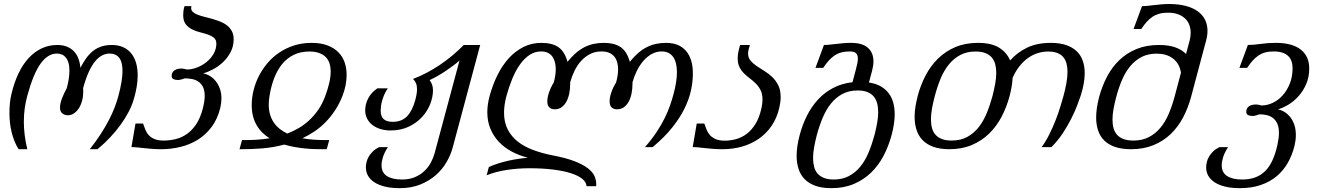

<svg xmlns="http://www.w3.org/2000/svg" viewBox="-20 -747 6717 975"><path d="M401.9 -298.8Q402.4 -294.9 402.6 -291Q402.8 -287.1 402.8 -283.2Q402.8 -258.3 397 -236.1Q391.1 -213.9 380.6 -197.5Q370.1 -181.2 355.7 -171.4Q341.3 -161.6 324.2 -161.6Q308.6 -161.6 296.7 -170.9Q284.7 -180.2 284.7 -200.7Q284.7 -221.2 294.7 -247.1Q304.7 -273 318.9 -298.8Q326.2 -325.7 329.4 -347.9Q332.5 -370.1 332.5 -388.2Q332.5 -411.6 327.7 -428.2Q322.8 -444.8 314.2 -455.1Q305.7 -465.3 294.2 -470.2Q282.7 -475.1 269.6 -475.1Q222.2 -475.1 185.3 -422.9Q148.5 -370.6 118.7 -260.8Q110.4 -231 105.7 -198Q101.1 -165.1 101.1 -128.4Q101.1 -96.2 105.3 -61.8Q109.4 -27.4 118.7 10.7H74.7Q62.5 -7.8 53.7 -29.8Q45 -51.8 39.1 -75.5Q33.2 -99.1 30.6 -124Q27.9 -148.9 27.9 -173.8Q27.9 -199.2 30.3 -223.4Q32.8 -247.6 38.1 -269.5Q51.8 -327.6 73.8 -373.8Q95.7 -419.9 125.5 -452.2Q155.3 -484.4 191.9 -501.5Q228.5 -518.6 271 -518.6Q298.9 -518.6 320.1 -510Q341.3 -501.5 355.7 -486.1Q370.1 -470.7 378.2 -449.5Q386.2 -428.2 388.2 -402.8Q401.9 -428.7 417 -450.2Q432.1 -471.7 450.7 -486.8Q469.3 -502 493.2 -510.3Q517.1 -518.6 548.3 -518.6Q580.1 -518.6 604.5 -507.8Q628.9 -497.1 645.5 -477.1Q662.1 -457 670.7 -428.5Q679.2 -399.9 679.2 -364.3Q679.2 -310.1 659.7 -244.2Q650.4 -211.9 633.1 -178.7Q615.7 -145.5 592 -112.8Q568.4 -80.1 538.8 -48.9Q509.3 -17.6 475.1 10.7H436Q468.3 -30.3 492.2 -67.4Q516.1 -104.5 533.5 -138.2Q550.8 -171.9 562.5 -202.4Q574.2 -232.9 581.5 -260.8Q602.1 -338.4 602.1 -386.2Q602.1 -432.1 585.2 -453.6Q568.4 -475.1 536.1 -475.1Q517.1 -475.1 498.5 -465.6Q480 -456.1 462.9 -435.3Q445.8 -414.6 430.4 -380.9Q415.1 -347.2 401.9 -298.8Z M810.5 -33.2Q841.3 -33.2 871.8 -40.5Q902.3 -47.9 929.2 -66.7Q956.1 -85.4 977.3 -117.7Q998.5 -149.9 1010.7 -199.2Q1019.5 -234.9 1019.5 -259.8Q1019.5 -288.6 1010.3 -306.2Q1001 -323.7 986.3 -333.3Q971.7 -342.8 953.6 -345.9Q935.5 -349.1 918.5 -349.1Q908.7 -345.2 899.7 -343Q890.6 -340.8 882.8 -340.8Q869.6 -340.8 860.6 -345.5Q851.6 -350.1 851.6 -361.3Q851.6 -372.1 856 -379.2Q860.4 -386.2 867.4 -390.6Q874.5 -395 883.3 -397Q892.1 -398.9 900.9 -398.9Q908.7 -398.9 915.5 -397.2Q922.4 -395.5 928.7 -394Q953.6 -394 980 -404.1Q1006.3 -414.1 1028.3 -431.6Q1050.3 -449.2 1064.5 -473.4Q1078.6 -497.6 1078.6 -525.9Q1078.6 -544.9 1066.2 -555.2Q1053.7 -565.4 1034.9 -571.8Q1016.1 -578.1 994.4 -583.5Q972.7 -588.9 953.9 -598.6Q935.1 -608.4 922.6 -625Q910.2 -641.6 910.2 -670.4Q910.2 -680.2 911.6 -691.4Q913.1 -702.6 917 -715.8H952.1Q950.7 -710.4 950.7 -706.1Q950.7 -693.8 960 -685.8Q969.2 -677.7 984.4 -671.9Q999.5 -666 1019 -661.4Q1038.6 -656.7 1058.6 -650.9Q1078.6 -645 1098.1 -637.5Q1117.7 -629.9 1132.8 -617.9Q1147.9 -606 1157.2 -589.1Q1166.5 -572.3 1166.5 -548.3Q1166.5 -510.3 1150.1 -480.5Q1133.8 -450.7 1110.1 -429.2Q1086.4 -407.7 1059.6 -393.8Q1032.7 -379.9 1011.7 -374Q1029.3 -371.1 1045.9 -361.1Q1062.5 -351.1 1075.4 -335Q1088.4 -318.8 1096.4 -296.9Q1104.5 -274.9 1104.5 -247.6Q1104.5 -224.6 1098.6 -199.2Q1084.5 -142.1 1054.4 -102.1Q1024.4 -62 983.9 -37.1Q943.4 -12.2 895.5 -0.7Q847.7 10.7 798.8 10.7Q773.4 10.7 752.2 9Q731 7.3 712.9 5.4Q694.8 3.4 678.7 1.7Q662.6 0 647.5 0L668 -119.6H706.5Q711.9 -103.5 718.3 -87.9Q724.6 -72.3 735.8 -60.3Q747.1 -48.3 764.9 -40.8Q782.7 -33.2 810.5 -33.2Z M1226.6 -35.6Q1251.5 -35.6 1283 -37.4Q1314.5 -39.1 1349.1 -44.9Q1329.1 -57.1 1312.5 -73.5Q1295.9 -89.8 1283.7 -110.6Q1271.5 -131.3 1264.9 -156.7Q1258.3 -182.1 1258.3 -213.4Q1258.3 -250.5 1267.6 -288.3Q1276.9 -326.2 1294.7 -361.1Q1312.5 -396 1338.6 -426.8Q1364.7 -457.5 1398.4 -480.2Q1432.1 -502.9 1473.4 -516.1Q1514.6 -529.3 1562.5 -529.3Q1608.9 -529.3 1642.6 -516.6Q1676.3 -503.9 1698 -481.9Q1719.7 -460 1730 -430.4Q1740.2 -400.9 1740.2 -366.7Q1740.2 -340.8 1734.9 -313.7Q1729.5 -286.6 1718.8 -259.3Q1702.6 -218.3 1680.4 -185.1Q1658.2 -151.9 1632.1 -125.5Q1606 -99.1 1576.4 -79.3Q1546.9 -59.6 1515.6 -44.9Q1547.4 -39.1 1577.9 -37.4Q1608.4 -35.6 1633.8 -35.6H1651.9L1639.2 10.7H1621.1Q1599.6 10.7 1575.7 10Q1551.8 9.3 1526.1 6.6Q1500.5 3.9 1474.6 -0.7Q1448.7 -5.4 1423.8 -12.7Q1365.2 2.4 1311 6.6Q1256.8 10.7 1214.4 10.7H1196.3L1209 -35.6ZM1550.8 -485.4Q1505.4 -485.4 1470.7 -468Q1436 -450.7 1411.6 -420.2Q1387.2 -389.6 1371.6 -348.4Q1356 -307.1 1348.6 -259.3Q1346.7 -248 1345.7 -237.3Q1344.7 -226.6 1344.7 -216.3Q1344.7 -187 1351.8 -164.1Q1358.9 -141.1 1371.6 -123Q1384.3 -105 1401.6 -91.6Q1418.9 -78.1 1439 -68.8Q1468.3 -80.1 1496.6 -96.4Q1524.9 -112.8 1550 -136Q1575.2 -159.2 1596.2 -189.7Q1617.2 -220.2 1631.8 -259.3Q1644.5 -293.9 1651.9 -325.4Q1659.2 -356.9 1659.2 -383.3Q1659.2 -406.7 1653.1 -425.5Q1647 -444.3 1633.8 -457.5Q1620.6 -470.7 1600.1 -478Q1579.6 -485.4 1550.8 -485.4Z M2278.8 2.4Q2269 39.1 2247.8 75.9Q2226.6 112.8 2193.4 142.1Q2160.2 171.4 2114.5 189.9Q2068.8 208.5 2009.8 208.5Q1966.3 208.5 1934.1 200.4Q1901.9 192.4 1880.4 178.2Q1858.9 164.1 1848.4 144.8Q1837.9 125.5 1837.9 103Q1837.9 90.8 1841.1 76.9Q1844.2 63 1852.1 49.1Q1859.9 35.2 1872.8 22.5Q1885.7 9.8 1905.8 0H1949.7Q1931.6 28.3 1924.6 51Q1917.5 73.7 1917.5 92.3Q1917.5 129.4 1944.8 147Q1972.2 164.6 2021.5 164.6Q2058.1 164.6 2086.2 152.8Q2114.3 141.1 2134.5 122.1Q2154.8 103 2167.5 79.3Q2180.2 55.7 2187 31.2L2313.5 -439.9Q2300.8 -428.2 2282.7 -414.6Q2264.6 -400.9 2244.1 -387.2Q2223.6 -373.5 2202.4 -361.3Q2181.2 -349.1 2161.6 -340.3Q2169.9 -329.1 2174.3 -316.7Q2178.7 -304.2 2178.7 -288.1Q2178.7 -254.9 2164.8 -219Q2150.9 -183.1 2123.5 -153.1Q2096.2 -123 2055.9 -103.8Q2015.6 -84.5 1962.9 -84.5Q1936 -84.5 1912.6 -91.6Q1889.2 -98.6 1871.8 -111.8Q1854.5 -125 1844.5 -144Q1834.5 -163.1 1834.5 -187.5Q1834.5 -218.3 1850.1 -248Q1865.7 -277.8 1896 -298.3H1949.2Q1938.5 -282.7 1931.6 -266.8Q1924.8 -251 1920.7 -236.3Q1916.5 -221.7 1914.8 -208.5Q1913.1 -195.3 1913.1 -185.1Q1913.1 -156.7 1927.7 -142.6Q1942.4 -128.4 1974.6 -128.4Q2020 -128.4 2047.1 -156.5Q2074.2 -184.6 2088.9 -239.3Q2097.7 -272 2097.7 -293.9Q2097.7 -311.5 2092.5 -324Q2087.4 -336.4 2077.6 -346.2Q2149.9 -374 2215.8 -418.9Q2281.7 -463.9 2335 -518.6H2418.5Z M3191.9 -322.3Q3191.9 -297.9 3187.5 -274.4Q3183.1 -251 3173.6 -232.7Q3164.1 -214.4 3149.2 -203.1Q3134.3 -191.9 3112.8 -191.9Q3096.2 -191.9 3085.9 -201.7Q3075.7 -211.4 3075.7 -232.9Q3075.7 -252.4 3084.5 -278.1Q3093.3 -303.7 3108.9 -329.1Q3113.3 -345.7 3116 -362.3Q3118.7 -378.9 3118.7 -394.5Q3118.7 -413.6 3114.3 -430.2Q3109.9 -446.8 3099.9 -459.2Q3089.8 -471.7 3073.7 -478.8Q3057.6 -485.8 3034.2 -485.8Q3001.5 -485.8 2975.6 -472.2Q2949.7 -458.5 2929.9 -436.3Q2910.2 -414.1 2896.7 -386Q2883.3 -357.9 2875.5 -329.1V-322.3Q2875.5 -297.9 2871.1 -274.4Q2866.7 -251 2857.2 -232.7Q2847.7 -214.4 2832.8 -203.1Q2817.9 -191.9 2796.4 -191.9Q2779.8 -191.9 2769.5 -201.7Q2759.3 -211.4 2759.3 -232.9Q2759.3 -252.4 2768.1 -278.1Q2776.9 -303.7 2792.5 -329.1Q2796.9 -346.2 2799.6 -363Q2802.2 -379.9 2802.2 -395.5Q2802.2 -414.6 2798.1 -430.9Q2793.9 -447.3 2785.2 -459.5Q2776.4 -471.7 2762.2 -478.8Q2748 -485.8 2728 -485.8Q2695.8 -485.8 2668.9 -468Q2642.1 -450.2 2620.4 -419.4Q2598.6 -388.7 2581.5 -347.4Q2564.5 -306.2 2551.8 -259.3Q2539.6 -213.9 2539.6 -175.3Q2539.6 -126 2558.1 -89.8Q2576.7 -53.7 2609.6 -27.8Q2642.6 -2 2687.3 14.6Q2731.9 31.2 2784.2 41.5Q2853.5 54.7 2897 71.5Q2940.4 88.4 2965.1 107.4Q2989.7 126.5 2998.8 147Q3007.8 167.5 3007.8 188Q3007.8 190.9 3007.6 193.6Q3007.3 196.3 3007.3 198.7H2958.5Q2957.5 177.7 2936.5 160.9Q2915.5 144 2877.4 132.1Q2839.4 120.1 2786.4 113.8Q2733.4 107.4 2668.5 107.4Q2609.4 107.4 2553.2 116Q2497.1 124.5 2451.2 143.1L2462.4 101.1Q2484.9 90.8 2510.7 82.8Q2536.6 74.7 2563 68.8Q2589.4 63 2614.5 59.3Q2639.6 55.7 2660.6 54.2Q2615.7 42.5 2577.9 22.2Q2540 2 2512.7 -27.3Q2485.4 -56.6 2470 -94.2Q2454.6 -131.8 2454.6 -177.7Q2454.6 -215.3 2466.3 -259.3Q2481.4 -315.4 2505.6 -364.5Q2529.8 -413.6 2562.7 -450.2Q2595.7 -486.8 2637.5 -508.1Q2679.2 -529.3 2729.5 -529.3Q2784.7 -529.3 2816.2 -507.1Q2847.7 -484.9 2861.8 -433.1Q2882.8 -459 2903.8 -477.3Q2924.8 -495.6 2947.3 -507.1Q2969.7 -518.6 2993.9 -523.9Q3018.1 -529.3 3045.9 -529.3Q3101.1 -529.3 3132.6 -507.1Q3164.1 -484.9 3178.2 -433.1Q3199.2 -459 3220.2 -477.3Q3241.2 -495.6 3263.7 -507.1Q3286.1 -518.6 3310.3 -523.9Q3334.5 -529.3 3362.3 -529.3Q3428.7 -529.3 3463.6 -488.5Q3498.5 -447.8 3498.5 -374Q3498.5 -333 3488.8 -287.8Q3479 -242.7 3455.6 -195.1Q3432.1 -147.5 3392.8 -98.4Q3353.5 -49.3 3294.4 0H3255.4Q3291 -41 3315.4 -78.1Q3339.8 -115.2 3356.2 -148.9Q3372.6 -182.6 3383.1 -213.1Q3393.6 -243.7 3400.9 -271.5Q3408.7 -300.8 3413.1 -328.4Q3417.5 -356 3417.5 -380.4Q3417.5 -403.8 3413.1 -423.1Q3408.7 -442.4 3399.4 -456.3Q3390.1 -470.2 3375.5 -478Q3360.8 -485.8 3340.3 -485.8Q3312.5 -485.8 3288.6 -472.2Q3264.6 -458.5 3245.8 -436.3Q3227.1 -414.1 3213.4 -386Q3199.7 -357.9 3191.9 -329.1Z M3660.6 -32.7Q3688.5 -32.7 3717 -40.3Q3745.6 -47.9 3771 -66.7Q3796.4 -85.4 3816.4 -117.7Q3836.4 -149.9 3847.2 -199.7Q3852.1 -222.2 3852.1 -241.2Q3852.1 -269 3842.8 -288.1Q3833.5 -307.1 3819.3 -321.5Q3805.2 -335.9 3789.1 -347.9Q3772.9 -359.9 3758.8 -373.8Q3744.6 -387.7 3735.4 -405.8Q3726.1 -423.8 3726.1 -450.7Q3726.1 -461.4 3727.8 -473.6Q3729.5 -485.8 3733.4 -500L3738.3 -518.6H3788.1L3781.7 -496.1Q3778.8 -484.9 3778.8 -475.6Q3778.8 -454.1 3791 -439.5Q3803.2 -424.8 3821.8 -412.1Q3840.3 -399.4 3861.6 -386.5Q3882.8 -373.5 3901.4 -356Q3919.9 -338.4 3932.1 -314Q3944.3 -289.6 3944.3 -253.9Q3944.3 -241.7 3942.6 -228.5Q3940.9 -215.3 3937.5 -200.2Q3925.3 -147.5 3898.2 -107.9Q3871.1 -68.4 3832.8 -42Q3794.4 -15.6 3747.6 -2.4Q3700.7 10.7 3648.9 10.7Q3623.5 10.7 3602.3 9Q3581.1 7.3 3562.7 5.4Q3544.4 3.4 3528.6 1.7Q3512.7 0 3497.6 0L3518.1 -119.6H3556.6Q3562 -103.5 3568.4 -87.9Q3574.7 -72.3 3585.9 -60.1Q3597.2 -47.9 3615 -40.3Q3632.8 -32.7 3660.6 -32.7Z M4294.9 -485.8Q4270.5 -485.8 4251.5 -480.5Q4232.4 -475.1 4216.8 -464.4Q4201.2 -453.6 4187.5 -438.2Q4173.8 -422.9 4160.2 -402.3H4121.1L4164.1 -518.6Q4178.2 -518.6 4193.6 -520.3Q4209 -522 4226.3 -523.9Q4243.7 -525.9 4262.5 -527.6Q4281.2 -529.3 4302.2 -529.3Q4358.9 -529.3 4387.2 -504.4Q4415.5 -479.5 4415.5 -435.1Q4415.5 -414.6 4408.7 -388.2L4392.6 -328.1Q4427.7 -322.8 4452.4 -308.6Q4477.1 -294.4 4492.9 -273.4Q4508.8 -252.4 4516.1 -225.3Q4523.4 -198.2 4523.4 -166.5Q4523.4 -142.1 4519.3 -115.7Q4515.1 -89.4 4507.8 -61.5Q4492.7 -5.4 4467 43.7Q4441.4 92.8 4403.6 129.4Q4365.7 166 4315.7 187.3Q4265.6 208.5 4202.1 208.5Q4154.3 208.5 4120.8 196.5Q4087.4 184.6 4066.2 162.8Q4044.9 141.1 4035.2 110.8Q4025.4 80.6 4025.4 44.4Q4025.4 -4.4 4041 -61.5Q4054.7 -113.3 4077.6 -159.2Q4100.6 -205.1 4133.5 -241Q4166.5 -276.9 4210.2 -300Q4253.9 -323.2 4309.1 -329.6L4324.7 -388.2Q4329.6 -406.7 4333 -422.1Q4336.4 -437.5 4336.4 -449.7Q4336.4 -466.8 4327.4 -476.3Q4318.4 -485.8 4294.9 -485.8ZM4127.9 -61.5Q4119.6 -29.3 4114.3 0.2Q4108.9 29.8 4108.9 55.7Q4108.9 80.1 4114.3 100.3Q4119.6 120.6 4132.1 134.8Q4144.5 148.9 4164.6 156.7Q4184.6 164.6 4213.9 164.6Q4258.3 164.6 4291.5 146.7Q4324.7 128.9 4349.4 98.4Q4374 67.9 4391.1 26.6Q4408.2 -14.6 4420.9 -61.5Q4429.2 -93.8 4434.3 -123Q4439.5 -152.3 4439.5 -178.2Q4439.5 -202.6 4434.1 -222.9Q4428.7 -243.2 4416.3 -257.6Q4403.8 -272 4384 -279.8Q4364.3 -287.6 4335 -287.6Q4291 -287.6 4257.8 -269.8Q4224.6 -252 4200 -221.4Q4175.3 -190.9 4158 -149.7Q4140.6 -108.4 4127.9 -61.5Z M5106.9 -259.3Q5091.8 -203.1 5066.2 -154.1Q5040.5 -105 5002.7 -68.4Q4964.8 -31.7 4914.8 -10.5Q4864.7 10.7 4800.8 10.7Q4752.9 10.7 4719.5 -1.5Q4686 -13.7 4665 -35.4Q4644 -57.1 4634.3 -87.4Q4624.5 -117.7 4624.5 -153.8Q4624.5 -178.2 4628.7 -204.6Q4632.8 -231 4640.1 -259.3Q4654.8 -315.4 4680.7 -364.5Q4706.5 -413.6 4744.1 -450.2Q4781.7 -486.8 4832 -508.1Q4882.3 -529.3 4945.8 -529.3Q5013.7 -529.3 5053.2 -505.1Q5092.8 -481 5109.4 -439.9Q5146 -481.4 5196.5 -505.4Q5247.1 -529.3 5315.9 -529.3Q5361.8 -529.3 5394.3 -518.1Q5426.8 -506.8 5447.8 -486.6Q5468.8 -466.3 5478.5 -438Q5488.3 -409.7 5488.3 -375.5Q5488.3 -349.1 5482.9 -319.8Q5477.5 -290.5 5467.3 -259.3Q5461.4 -241.2 5449.7 -210.7Q5438 -180.2 5419.9 -144.3Q5401.9 -108.4 5377 -70.6Q5352.1 -32.7 5319.3 0H5269.5Q5292 -30.8 5309.8 -67.1Q5327.6 -103.5 5341.6 -139.4Q5355.5 -175.3 5365 -207Q5374.5 -238.8 5380.4 -259.3Q5389.6 -293.5 5395.3 -324.7Q5400.9 -356 5400.9 -382.8Q5400.9 -405.8 5395.8 -424.8Q5390.6 -443.8 5379.2 -457.3Q5367.7 -470.7 5348.9 -478Q5330.1 -485.4 5302.7 -485.4Q5277.8 -485.4 5252.4 -478Q5227.1 -470.7 5203.4 -454.6Q5179.7 -438.5 5158.9 -413.1Q5138.2 -387.7 5122.1 -351.6Q5121.1 -329.6 5117.2 -306.6Q5113.3 -283.7 5106.9 -259.3ZM5020 -259.3Q5028.3 -292 5033.7 -321.5Q5039.1 -351.1 5039.1 -377.4Q5039.1 -401.4 5033.7 -421.4Q5028.3 -441.4 5015.9 -455.6Q5003.4 -469.7 4983.4 -477.5Q4963.4 -485.4 4934.1 -485.4Q4889.2 -485.4 4856 -467.5Q4822.8 -449.7 4798.1 -419.2Q4773.4 -388.7 4756.3 -347.4Q4739.3 -306.2 4727.1 -259.3Q4718.3 -226.6 4712.9 -196.5Q4707.5 -166.5 4707.5 -140.6Q4707.5 -116.2 4712.9 -96.4Q4718.3 -76.7 4730.7 -62.7Q4743.2 -48.8 4763.2 -41Q4783.2 -33.2 4812.5 -33.2Q4857.4 -33.2 4890.6 -51Q4923.8 -68.8 4948.5 -99.4Q4973.1 -129.9 4990.2 -171.1Q5007.3 -212.4 5020 -259.3Z M5561.5 -254.4Q5576.7 -310.5 5602.1 -358.6Q5627.4 -406.7 5664.8 -442.4Q5702.1 -478 5752 -498.3Q5801.8 -518.6 5865.7 -518.6Q5914.1 -518.6 5947.5 -506.8Q5981 -495.1 6002.9 -473.1L6021 -540.5Q6026.4 -561 6026.4 -580.1Q6026.4 -601.1 6019.8 -619.6Q6013.2 -638.2 5999 -652.1Q5984.9 -666 5962.9 -674.3Q5940.9 -682.6 5910.2 -682.6Q5885.7 -682.6 5866.7 -677.2Q5847.7 -671.9 5832 -661.4Q5816.4 -650.9 5802.7 -635.5Q5789.1 -620.1 5775.4 -599.6H5736.3L5779.3 -715.8Q5793.5 -715.8 5808.8 -717.5Q5824.2 -719.2 5841.6 -721.2Q5858.9 -723.1 5877.7 -724.9Q5896.5 -726.6 5917.5 -726.6Q5964.8 -726.6 6001.2 -717Q6037.6 -707.5 6062 -689.9Q6086.4 -672.4 6099.1 -647.2Q6111.8 -622.1 6111.8 -590.8Q6111.8 -566.9 6104.5 -540L6028.3 -254.4Q6013.2 -198.2 5987.5 -149.9Q5961.9 -101.6 5924.6 -65.9Q5887.2 -30.3 5837.2 -9.8Q5787.1 10.7 5723.6 10.7Q5675.8 10.7 5642.1 -1Q5608.4 -12.7 5587.2 -33.9Q5565.9 -55.2 5556.2 -84.7Q5546.4 -114.3 5546.4 -150.4Q5546.4 -174.3 5550.3 -200.4Q5554.2 -226.6 5561.5 -254.4ZM5648.4 -254.4Q5639.6 -222.2 5634.5 -193.1Q5629.4 -164.1 5629.4 -139.2Q5629.4 -114.7 5635 -95.2Q5640.6 -75.7 5653.1 -62Q5665.5 -48.3 5685.8 -40.8Q5706.1 -33.2 5735.4 -33.2Q5779.8 -33.2 5813.2 -50.3Q5846.7 -67.4 5871.6 -96.9Q5896.5 -126.5 5914.1 -167Q5931.6 -207.5 5944.3 -254.4L5977.1 -377.9Q5973.1 -402.8 5962.2 -420.9Q5951.2 -439 5935.1 -450.9Q5918.9 -462.9 5898.4 -468.8Q5877.9 -474.6 5854 -474.6Q5810.1 -474.6 5777.3 -457.8Q5744.6 -440.9 5720 -411.4Q5695.3 -381.8 5678 -341.6Q5660.6 -301.3 5648.4 -254.4Z M6554.2 -8.8Q6542.5 39.6 6519.8 79.6Q6497.1 119.6 6462.6 148.2Q6428.2 176.8 6381.8 192.6Q6335.4 208.5 6276.4 208.5Q6232.9 208.5 6200.7 200.4Q6168.5 192.4 6147.2 178.2Q6126 164.1 6115.5 145Q6105 126 6105 103.5Q6105 91.3 6108.2 77.1Q6111.3 63 6119.1 49.1Q6127 35.2 6139.9 22.5Q6152.8 9.8 6172.4 0H6216.3Q6198.2 28.3 6191.2 51Q6184.1 73.7 6184.1 92.3Q6184.1 129.4 6211.4 147Q6238.8 164.6 6288.1 164.6Q6324.7 164.6 6353.5 154.1Q6382.3 143.6 6404.1 122.3Q6425.8 101.1 6440.9 68.6Q6456.1 36.1 6466.3 -8.3Q6474.6 -45.9 6474.6 -71.8Q6474.6 -101.6 6465.8 -120.1Q6457 -138.7 6442.9 -148.9Q6428.7 -159.2 6410.9 -162.8Q6393.1 -166.5 6375.5 -166.5Q6365.7 -162.6 6356.7 -160.4Q6347.7 -158.2 6339.8 -158.2Q6326.2 -158.2 6317.4 -162.8Q6308.6 -167.5 6308.6 -179.2Q6308.6 -189.9 6313 -197Q6317.4 -204.1 6324.5 -208.5Q6331.5 -212.9 6340.3 -214.6Q6349.1 -216.3 6357.9 -216.3Q6365.7 -216.3 6372.8 -214.6Q6379.9 -212.9 6386.2 -211.4Q6415 -211.4 6443.4 -224.9Q6471.7 -238.3 6493.9 -263.2Q6516.1 -288.1 6530 -323Q6543.9 -357.9 6543.9 -400.4Q6543.9 -419.9 6538.6 -435.5Q6533.2 -451.2 6521.7 -462.4Q6510.3 -473.6 6491.9 -479.7Q6473.6 -485.8 6447.8 -485.8Q6423.3 -485.8 6404.3 -480.5Q6385.3 -475.1 6369.6 -464.4Q6354 -453.6 6340.3 -438.2Q6326.7 -422.9 6313 -402.3H6273.9L6316.9 -518.6Q6345.2 -518.6 6381.3 -523.9Q6417.5 -529.3 6459.5 -529.3Q6541.5 -529.3 6585 -495.6Q6628.4 -461.9 6628.4 -399.4Q6628.4 -354.5 6612.5 -318.8Q6596.7 -283.2 6572.8 -257.1Q6548.8 -231 6521 -214.6Q6493.2 -198.2 6469.2 -191.4Q6486.8 -188.5 6503.2 -178.2Q6519.5 -168 6532.5 -151.6Q6545.4 -135.3 6553 -112.5Q6560.5 -89.8 6560.5 -61.5Q6560.5 -35.6 6554.2 -8.8Z"/></svg>

Font: Arian AMU Serif
Style: Italic
Weight: 400
Italic angle: -15°
Designer: Ruben Hakobyan (Tarumian)
Foundry: Ruben Hakobyan (Tarumian)
Version: Version 1.002